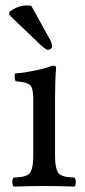

<svg xmlns="http://www.w3.org/2000/svg" viewBox="-20 -683 311 705"><path d="M182.1 -319.8V-122.1Q182.1 -100.6 183.1 -86.9Q184.1 -73.2 187.5 -62.7Q190.9 -52.2 194.8 -46.9Q198.7 -41.5 208.3 -37.8Q217.8 -34.2 227.3 -33Q236.8 -31.7 253.9 -30.8Q258.3 -26.4 258.3 -14.4Q258.3 -2.4 253.9 2Q187.5 0 142.1 0Q96.2 0 29.8 2Q25.4 -2.4 25.4 -14.4Q25.4 -26.4 29.8 -30.8Q46.9 -31.7 56.4 -33Q65.9 -34.2 75.4 -37.8Q85 -41.5 89.1 -46.9Q93.3 -52.2 96.7 -62.7Q100.1 -73.2 101.1 -86.9Q102.1 -100.6 102.1 -122.1V-319.8Q102.1 -358.9 91.1 -370.1Q80.1 -381.3 37.1 -384.8Q31.7 -400.9 35.2 -413.1Q71.8 -416 111.3 -424.6Q150.9 -433.1 172.9 -441.9Q186 -441.9 186 -435.1Q182.1 -389.6 182.1 -319.8ZM95.2 -661.1 165 -535.2Q170.9 -523.4 170.9 -511.2Q170.9 -507.3 166.3 -503.7Q161.6 -500 155.8 -500Q148.4 -500 127 -520L13.2 -628.9L15.1 -640.1Q45.9 -663.1 80.1 -663.1Q87.4 -663.1 95.2 -661.1Z"/></svg>

Font: Common Serif
Style: Regular
Weight: 400
Designer: Philipp H. Poll, Khaled Hosny
Foundry: Stefan Peev, Context Ltd.
Version: Version 1.026